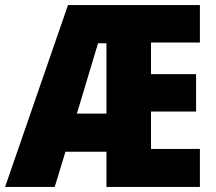

<svg xmlns="http://www.w3.org/2000/svg" viewBox="-25 -734 848 754"><path d="M760 0V-149H568V-296H745V-443H568V-567H760V-714H242L-5 0H190L232 -138H393V0ZM277 -288 360 -564H393V-288Z"/></svg>

Font: Noto Sans Sinhala Condensed Black
Style: Regular
Weight: 900
Width: 3
Designer: Jelle Bosma - Monotype Design Team
Foundry: Monotype Imaging Inc.
Version: Version 2.006